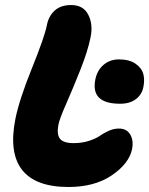

<svg xmlns="http://www.w3.org/2000/svg" viewBox="-20 -767 590 759"><path d="M251 -27.8Q120.1 -27.8 67.1 -95.7Q14.2 -163.6 41 -297.9Q56.6 -374.5 106.4 -497.8Q156.2 -621.1 165 -666Q171.9 -703.1 196 -725.1Q220.2 -747.1 261.2 -747.1Q309.6 -747.1 329.1 -708.5Q348.6 -669.9 337.9 -619.1Q327.1 -565.4 298.3 -492.7Q269.5 -419.9 242.7 -359.1Q215.8 -298.3 210.9 -273.9Q203.6 -235.4 217.3 -218.3Q231 -201.2 271 -201.2Q304.2 -201.2 331.8 -210.2Q359.4 -219.2 374.5 -230Q389.6 -240.7 409.7 -249.8Q429.7 -258.8 450.2 -258.8Q481 -258.8 494.9 -235.1Q508.8 -211.4 502 -176.8Q489.7 -119.6 420.9 -73.2Q353 -27.8 251 -27.8ZM455.1 -356.9Q396 -356.9 371.6 -380.9Q347.2 -404.8 356.9 -453.1Q364.3 -489.3 389.4 -510.7Q414.6 -532.2 450.2 -532.2Q490.7 -532.2 515.4 -515.4Q540 -498.5 546.4 -474.9Q552.7 -451.2 546.9 -423.8Q541.5 -393.6 517.3 -375.2Q493.2 -356.9 455.1 -356.9Z"/></svg>

Font: Shantell Sans Bouncy
Style: Italic
Weight: 800
Italic angle: -11.31°
Designer: Stephen Nixon, Anya Danilova, Shantell Martin
Foundry: Arrow Type
Version: Version 1.006;[9816181b4]